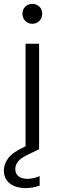

<svg xmlns="http://www.w3.org/2000/svg" viewBox="-52 -772 301 992"><path d="M153 187Q136 193 117.5 196.5Q99 200 81 200Q60 200 39.5 195Q19 190 3 179Q-13 168 -22.5 150.5Q-32 133 -32 108Q-32 74 -8 43.5Q16 13 76 -14L80 -16V-546H150V0H148L90 28Q55 45 41 63Q27 81 27 101Q27 126 44 139Q61 152 89 152Q119 152 153 138ZM115 -649Q94 -649 79 -663.5Q64 -678 64 -701Q64 -724 79 -738Q94 -752 115 -752Q136 -752 151 -738Q166 -724 166 -701Q166 -678 151 -663.5Q136 -649 115 -649Z"/></svg>

Font: SVN-Poppins Light
Style: Regular
Weight: 300
Designer: Ninad Kale (Devanagari), Jonny Pinhorn (Latin)
Foundry: Indian Type Foundry
Version: Version 3.002 2017; ttfautohint (v1.8.3)